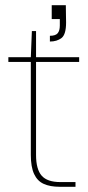

<svg xmlns="http://www.w3.org/2000/svg" viewBox="-20 -715 336 735"><path d="M208 0Q172 0 147.5 -11Q123 -22 110.5 -49Q98 -76 98 -122V-478H12V-496H98L102 -596H118V-496H283V-478H118V-122Q118 -67 139.5 -42.5Q161 -18 211 -18H269V0ZM171 -556V-578Q193 -578 201 -588Q209 -598 209 -617V-642H178V-695H232Q232 -673 232.5 -658Q233 -643 233 -629Q233 -583 215.5 -569.5Q198 -556 171 -556Z"/></svg>

Font: DM Sans 36pt Thin
Style: Regular
Weight: 250
Designer: Colophon Foundry, Jonny Pinhorn
Foundry: Colophon Foundry
Version: Version 4.004;gftools[0.9.30]